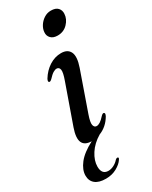

<svg xmlns="http://www.w3.org/2000/svg" viewBox="-240 -718 771 976"><g transform="rotate(-30 145.5 -230.0)"><path d="M220 -542Q194 -542 180.5 -556Q167 -570 169 -590.5Q170 -608.5 181.2 -626.8Q192.5 -645 211 -657.2Q229.5 -669.5 252 -669.5Q280 -669.5 292.8 -655.5Q305.5 -641.5 304 -621Q302.5 -591 279 -566.5Q255.5 -542 220 -542ZM154.5 -117.5Q140 -76 144 -60.2Q148 -44.5 161.5 -44.5Q170.5 -44.5 182 -51.5Q193.5 -58.5 210 -77Q220 -87 226 -84Q234 -80.5 225.5 -64Q198.5 -18 152.5 0Q109 26 85 63.5Q61 101 61 136Q61 182.5 99.5 182.5Q115.5 182.5 132 174Q148.5 165.5 159.5 152.5Q167 145.5 173 147Q181 149.5 173 160.5Q160.5 180 132.5 195.5Q104.5 211 68.5 211Q28 211 6.8 193.8Q-14.5 176.5 -14.5 145.5Q-14.5 111.5 13.2 76Q41 40.5 100.5 9.5Q18.5 8.5 55.5 -97.5L135.5 -324Q151 -367 147.8 -383.2Q144.5 -399.5 130 -399.5Q121 -399.5 109.2 -392.5Q97.5 -385.5 80 -366.5Q70 -357 64 -359.5Q56.5 -363 64.5 -378.5Q86.5 -414.5 119.2 -435.5Q152 -456.5 188.5 -456.5Q227 -456.5 240.2 -428.8Q253.5 -401 234 -344.5Z"/></g></svg>

Font: Fraunces 72pt
Style: Italic
Weight: 400
Italic angle: -16°
Version: Version 1.000;[b76b70a41]